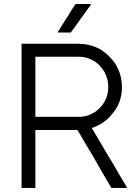

<svg xmlns="http://www.w3.org/2000/svg" viewBox="-20 -924 672 952"><path d="M424.8 -892.6Q420.9 -887.7 418 -883.8Q415 -878.9 411.1 -874Q404.3 -864.3 397.5 -854.5Q390.6 -844.7 382.8 -835Q376 -825.2 369.1 -815.4Q362.3 -804.7 354.5 -794.9Q348.6 -787.1 342.8 -779.3Q336.9 -770.5 331.1 -762.7Q330.1 -762.7 329.1 -762.7Q328.1 -762.7 327.1 -762.7Q322.3 -762.7 316.4 -762.7Q310.5 -762.7 305.7 -762.7Q301.8 -762.7 297.9 -762.7Q293.9 -762.7 290 -762.7Q284.2 -762.7 279.3 -762.7Q274.4 -762.7 268.6 -762.7Q268.6 -763.7 266.6 -765.6Q268.6 -768.6 272.5 -774.4Q281.2 -788.1 290 -802.7Q299.8 -817.4 308.6 -832Q314.5 -841.8 321.3 -851.6Q327.1 -861.3 333 -871.1Q338.9 -879.9 343.8 -887.7Q349.6 -896.5 354.5 -904.3Q355.5 -904.3 356.4 -904.3Q357.4 -904.3 358.4 -904.3Q365.2 -904.3 372.1 -904.3Q378.9 -904.3 385.7 -904.3Q390.6 -904.3 395.5 -904.3Q399.4 -904.3 404.3 -904.3Q410.2 -904.3 416 -904.3Q422.9 -904.3 428.7 -904.3Q428.7 -903.3 430.7 -900.4Q428.7 -898.4 424.8 -892.6ZM434.6 -290Q455.1 -255.9 474.6 -222.7Q494.1 -189.5 513.7 -156.2Q527.3 -132.8 542 -109.4Q555.7 -85.9 569.3 -62.5Q579.1 -45.9 588.9 -29.3Q598.6 -11.7 609.4 4.9Q608.4 5.9 607.4 7.8Q604.5 7.8 597.7 7.8Q590.8 7.8 584 7.8Q577.1 7.8 569.3 7.8Q565.4 7.8 560.5 7.8Q555.7 7.8 550.8 7.8Q545.9 7.8 541 7.8Q537.1 7.8 532.2 7.8Q531.2 6.8 531.2 5.9Q530.3 4.9 530.3 3.9Q524.4 -6.8 517.6 -16.6Q511.7 -27.3 505.9 -37.1Q493.2 -59.6 479.5 -82Q466.8 -104.5 454.1 -127Q440.4 -149.4 427.7 -171.9Q414.1 -194.3 401.4 -215.8Q391.6 -232.4 382.8 -248Q373 -263.7 364.3 -279.3Q339.8 -279.3 316.4 -279.3Q292 -279.3 267.6 -279.3Q251 -279.3 233.4 -279.3Q215.8 -279.3 199.2 -279.3Q188.5 -279.3 176.8 -279.3Q166 -279.3 155.3 -279.3Q155.3 -249 155.3 -217.8Q155.3 -187.5 155.3 -156.2Q155.3 -133.8 155.3 -111.3Q155.3 -88.9 155.3 -67.4Q155.3 -48.8 155.3 -29.3Q155.3 -10.7 155.3 7.8Q153.3 7.8 151.4 7.8Q149.4 7.8 147.5 7.8Q141.6 7.8 135.7 7.8Q129.9 7.8 123 7.8Q119.1 7.8 115.2 7.8Q111.3 7.8 106.4 7.8Q101.6 7.8 96.7 7.8Q91.8 7.8 86.9 7.8Q86.9 5.9 86.9 3.9Q86.9 2 86.9 0Q86.9 -80.1 86.9 -159.2Q86.9 -238.3 86.9 -318.4Q86.9 -373 86.9 -427.7Q86.9 -482.4 86.9 -537.1Q86.9 -579.1 86.9 -622.1Q86.9 -665 86.9 -707Q88.9 -707 90.8 -707Q92.8 -707 94.7 -707Q126 -707 157.2 -707Q188.5 -707 219.7 -707Q241.2 -707 262.7 -707Q284.2 -707 305.7 -707Q310.5 -707 346.7 -707Q381.8 -707 370.1 -707Q401.4 -706.1 428.7 -699.2Q457 -691.4 483.4 -675.8Q502.9 -662.1 520.5 -645.5Q537.1 -628.9 550.8 -609.4Q581.1 -561.5 584 -505.9Q587.9 -449.2 563.5 -398.4Q552.7 -378.9 539.1 -362.3Q525.4 -344.7 508.8 -330.1Q493.2 -317.4 476.6 -307.6Q459 -297.9 440.4 -291Q438.5 -291 437.5 -290Q436.5 -290 434.6 -290ZM370.1 -344.7Q392.6 -344.7 412.1 -350.6Q431.6 -356.4 450.2 -368.2Q464.8 -377.9 476.6 -390.6Q488.3 -403.3 498 -418.9Q517.6 -454.1 516.6 -495.1Q516.6 -535.2 496.1 -570.3Q486.3 -585.9 474.6 -598.6Q461.9 -611.3 447.3 -621.1Q444.3 -623 422.9 -632.8Q400.4 -642.6 370.1 -642.6Q371.1 -642.6 350.6 -642.6Q329.1 -642.6 316.4 -642.6Q297.9 -642.6 278.3 -642.6Q259.8 -642.6 241.2 -642.6Q219.7 -642.6 198.2 -642.6Q176.8 -642.6 155.3 -642.6Q155.3 -642.6 155.3 -609.4Q155.3 -577.1 155.3 -577.1Q155.3 -552.7 155.3 -528.3Q155.3 -503.9 155.3 -479.5Q155.3 -445.3 155.3 -412.1Q155.3 -377.9 155.3 -344.7Q166 -344.7 177.7 -344.7Q188.5 -344.7 199.2 -344.7Q216.8 -344.7 234.4 -344.7Q252 -344.7 269.5 -344.7Q286.1 -344.7 303.7 -344.7Q321.3 -344.7 338.9 -344.7Q339.8 -344.7 349.6 -344.7Q358.4 -344.7 370.1 -344.7Z"/></svg>

Font: LeFont
Style: Light
Weight: 300
Designer: Leryon MEDIA
Version: Version 1.0